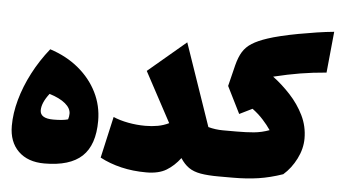

<svg xmlns="http://www.w3.org/2000/svg" viewBox="-54 -886 1744 990"><g transform="rotate(5 818.5 -391.5)"><path d="M207 11.7Q121.6 11.7 72.5 -36.1Q23.4 -84 23.4 -167.5Q23.4 -232.4 43 -303Q62.5 -373.5 99.1 -443.8Q135.7 -514.2 186.5 -577.6Q272.5 -549.8 334.7 -498Q397 -446.3 430.9 -377.9Q464.8 -309.6 464.8 -231Q464.8 -106.4 402.1 -47.4Q339.4 11.7 207 11.7ZM203.1 -348.1Q165 -298.8 165 -260.3Q165 -217.8 233.9 -217.8Q283.2 -217.8 309.6 -225.6Q314.5 -240.2 314.5 -255.4Q314.5 -283.2 285.6 -307.4Q256.8 -331.5 203.1 -348.1Z M830.6 -251.5 691.9 -509.8 887.2 -674.8 1033.7 -249Q1071.3 -238.8 1110.4 -238.8H1110.8V0H1110.4Q1052.2 0 1014.9 -6.6Q977.5 -13.2 953.1 -30.3Q928.7 -47.4 909.2 -77.6Q877.9 -36.1 838.4 -12.2Q798.8 11.7 734.9 11.7Q665.5 11.7 605 -2.7Q544.4 -17.1 494.1 -43.9L542.5 -258.3Q575.7 -243.7 619.9 -235.4Q664.1 -227.1 709 -227.1Q743.7 -227.1 773.7 -232.7Q803.7 -238.3 830.6 -251.5Z M1637.2 -794.9 1616.2 -582Q1545.4 -576.2 1481.7 -565.7Q1418 -555.2 1343.8 -537.1Q1391.6 -501.5 1434.8 -454.8Q1478 -408.2 1505.4 -352.5Q1532.7 -296.9 1532.7 -233.4Q1532.7 -180.2 1506.3 -127.9Q1480 -75.7 1439.5 -40.5Q1374.5 -18.1 1314.2 -9Q1253.9 0 1181.2 0H1110.8Q1099.1 0 1093.3 -8.3Q1087.4 -16.6 1087.4 -41V-197.8Q1087.4 -222.2 1093.3 -230.5Q1099.1 -238.8 1110.8 -238.8H1181.2Q1230.5 -238.8 1270.3 -242.4Q1310.1 -246.1 1349.6 -260.7Q1332.5 -286.1 1308.3 -312.7Q1284.2 -339.4 1252.4 -362.8L1186 -330.1L1116.7 -469.2L1144 -579.6Q1154.8 -621.6 1171.6 -648.9Q1188.5 -676.3 1218.3 -695.1Q1248 -713.9 1296.9 -730Q1324.2 -739.3 1364.7 -749Q1405.3 -758.8 1452.6 -767.6Q1500 -776.4 1547.9 -783.7Q1595.7 -791 1637.2 -794.9Z"/></g></svg>

Font: Pinar DS1 Black
Style: Regular
Weight: 900
Designer: Amin Abedi
Version: Version 3.000